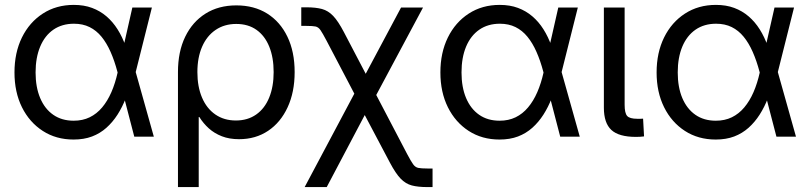

<svg xmlns="http://www.w3.org/2000/svg" viewBox="-20 -553 3274 777"><path d="M277.8 11.7Q207 11.7 153.1 -23.2Q99.1 -58.1 68.8 -119.1Q38.6 -180.2 38.6 -259.8Q38.6 -339.8 68.8 -401.4Q99.1 -462.9 153.3 -498Q207.5 -533.2 278.8 -533.2Q319.8 -533.2 352.5 -521Q385.3 -508.8 410.9 -486.8Q436.5 -464.8 455.8 -434.3Q475.1 -403.8 488.3 -366.2H518.6L528.8 -262.7L602.5 0H523.4L455.1 -262.7Q443.4 -307.1 427.5 -343Q411.6 -378.9 390.9 -404.3Q370.1 -429.7 342.5 -443.4Q314.9 -457 279.3 -457Q231 -457 196 -432.9Q161.1 -408.7 142.6 -364.3Q124 -319.8 124 -259.8Q124 -200.2 142.6 -156.2Q161.1 -112.3 195.6 -88.4Q230 -64.5 278.3 -64.5Q314.5 -64.5 343 -78.4Q371.6 -92.3 393.3 -118.2Q415 -144 430.7 -179.9Q446.3 -215.8 456.1 -259.8L515.6 -522.5H594.7L528.8 -259.8L518.6 -156.2H489.3Q475.1 -119.6 455.6 -89.1Q436 -58.6 410.6 -35.9Q385.3 -13.2 352.5 -0.7Q319.8 11.7 277.8 11.7Z M700.2 204.1V-261.7Q700.2 -343.8 729.5 -404.3Q758.8 -464.8 811.8 -498Q864.7 -531.2 936.5 -531.2Q1008.3 -531.2 1061 -498.3Q1113.8 -465.3 1143.1 -404.5Q1172.4 -343.8 1172.4 -261.2Q1172.4 -180.2 1144 -118.9Q1115.7 -57.6 1065.2 -23.7Q1014.6 10.3 947.3 10.3Q908.2 10.3 877.9 -1.5Q847.7 -13.2 825.2 -33.4Q802.7 -53.7 786.6 -79.6H784.2V204.1ZM934.6 -65.4Q982.4 -65.4 1016.8 -89.6Q1051.3 -113.8 1069.3 -158Q1087.4 -202.1 1087.4 -261.2Q1087.4 -320.3 1069.6 -364.3Q1051.8 -408.2 1018.1 -432.1Q984.4 -456.1 936 -456.1Q888.2 -456.1 852.5 -431.9Q816.9 -407.7 797.9 -364Q778.8 -320.3 778.8 -261.2Q778.8 -202.1 797.6 -158Q816.4 -113.8 851.6 -89.6Q886.7 -65.4 934.6 -65.4Z M1212.9 204.1 1438.5 -220.2H1475.6L1627.9 70.8Q1643.1 99.6 1651.9 111.8Q1660.6 124 1672.9 126.5Q1685.1 128.9 1709.5 128.9H1730.5V204.1H1709.5Q1671.9 204.1 1646.7 197.5Q1621.6 190.9 1601.3 169.9Q1581.1 148.9 1558.1 105.5L1456.1 -87.4L1302.2 204.1ZM1440.4 -123.5 1301.3 -388.7Q1285.6 -418.5 1277.1 -430.9Q1268.6 -443.4 1256.8 -445.8Q1245.1 -448.2 1220.2 -448.2H1199.2V-523.4H1220.2Q1257.8 -523.4 1283 -516.6Q1308.1 -509.8 1328.4 -488.5Q1348.6 -467.3 1371.6 -423.3L1460 -254.4L1603 -522.5H1691.9L1478.5 -123.5Z M2001.5 11.7Q1930.7 11.7 1876.7 -23.2Q1822.8 -58.1 1792.5 -119.1Q1762.2 -180.2 1762.2 -259.8Q1762.2 -339.8 1792.5 -401.4Q1822.8 -462.9 1877 -498Q1931.2 -533.2 2002.4 -533.2Q2043.5 -533.2 2076.2 -521Q2108.9 -508.8 2134.5 -486.8Q2160.2 -464.8 2179.4 -434.3Q2198.7 -403.8 2211.9 -366.2H2242.2L2252.4 -262.7L2326.2 0H2247.1L2178.7 -262.7Q2167 -307.1 2151.1 -343Q2135.3 -378.9 2114.5 -404.3Q2093.8 -429.7 2066.2 -443.4Q2038.6 -457 2002.9 -457Q1954.6 -457 1919.7 -432.9Q1884.8 -408.7 1866.2 -364.3Q1847.7 -319.8 1847.7 -259.8Q1847.7 -200.2 1866.2 -156.2Q1884.8 -112.3 1919.2 -88.4Q1953.6 -64.5 2002 -64.5Q2038.1 -64.5 2066.7 -78.4Q2095.2 -92.3 2116.9 -118.2Q2138.7 -144 2154.3 -179.9Q2169.9 -215.8 2179.7 -259.8L2239.3 -522.5H2318.4L2252.4 -259.8L2242.2 -156.2H2212.9Q2198.7 -119.6 2179.2 -89.1Q2159.7 -58.6 2134.3 -35.9Q2108.9 -13.2 2076.2 -0.7Q2043.5 11.7 2001.5 11.7Z M2553.7 1Q2484.4 1 2454.1 -27.1Q2423.8 -55.2 2423.8 -117.2V-522.5H2507.8V-128.9Q2507.8 -95.2 2518.1 -83.7Q2528.3 -72.3 2559.1 -72.3Q2565.4 -72.3 2571.8 -72.3Q2578.1 -72.3 2582.5 -72.8L2586.4 -1Q2579.1 0 2570.6 0.5Q2562 1 2553.7 1Z M2876.5 11.7Q2805.7 11.7 2751.7 -23.2Q2697.8 -58.1 2667.5 -119.1Q2637.2 -180.2 2637.2 -259.8Q2637.2 -339.8 2667.5 -401.4Q2697.8 -462.9 2752 -498Q2806.2 -533.2 2877.4 -533.2Q2918.5 -533.2 2951.2 -521Q2983.9 -508.8 3009.5 -486.8Q3035.2 -464.8 3054.4 -434.3Q3073.7 -403.8 3086.9 -366.2H3117.2L3127.4 -262.7L3201.2 0H3122.1L3053.7 -262.7Q3042 -307.1 3026.1 -343Q3010.3 -378.9 2989.5 -404.3Q2968.8 -429.7 2941.2 -443.4Q2913.6 -457 2877.9 -457Q2829.6 -457 2794.7 -432.9Q2759.8 -408.7 2741.2 -364.3Q2722.7 -319.8 2722.7 -259.8Q2722.7 -200.2 2741.2 -156.2Q2759.8 -112.3 2794.2 -88.4Q2828.6 -64.5 2877 -64.5Q2913.1 -64.5 2941.7 -78.4Q2970.2 -92.3 2991.9 -118.2Q3013.7 -144 3029.3 -179.9Q3044.9 -215.8 3054.7 -259.8L3114.3 -522.5H3193.4L3127.4 -259.8L3117.2 -156.2H3087.9Q3073.7 -119.6 3054.2 -89.1Q3034.7 -58.6 3009.3 -35.9Q2983.9 -13.2 2951.2 -0.7Q2918.5 11.7 2876.5 11.7Z"/></svg>

Font: Inter 28pt
Style: Regular
Weight: 400
Designer: Rasmus Andersson
Foundry: rsms
Version: Version 4.001;git-66647c0bb